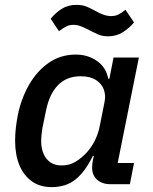

<svg xmlns="http://www.w3.org/2000/svg" viewBox="-20 -756 626 788"><path d="M513 0H434Q399 0 378.5 -18.5Q358 -37 358 -68Q358 -75 359 -83Q360 -91 361 -97L365 -116H361Q330 -52 290.5 -20Q251 12 192 12Q144 12 110.5 -12Q77 -36 59.5 -78.5Q42 -121 42 -179Q42 -205 45 -231Q48 -257 53 -283Q67 -352 99.5 -408.5Q132 -465 180.5 -498.5Q229 -532 291 -532Q341 -532 378.5 -505.5Q416 -479 424 -433H429L446 -520H550L463 -87H530ZM233 -77Q265 -77 289 -91.5Q313 -106 333 -127Q355 -150 369.5 -179.5Q384 -209 390 -242L409 -337Q415 -366 405.5 -390Q396 -414 372.5 -428.5Q349 -443 311 -443Q254 -443 218.5 -407Q183 -371 169 -303L154 -230Q152 -218 150.5 -203Q149 -188 149 -176Q149 -148 158.5 -125.5Q168 -103 186.5 -90Q205 -77 233 -77ZM424 -607Q400 -607 383 -614.5Q366 -622 349 -631Q328 -642 312.5 -648Q297 -654 281 -654Q265 -654 252 -647.5Q239 -641 222 -628L188 -679Q207 -703 233 -719.5Q259 -736 293 -736Q318 -736 335 -729Q352 -722 368 -713Q389 -701 405 -695.5Q421 -690 436 -690Q453 -690 466 -696.5Q479 -703 495 -716L530 -664Q511 -641 484.5 -624Q458 -607 424 -607Z"/></svg>

Font: IBM Plex Sans Medium
Style: Italic
Weight: 500
Italic angle: -11.31°
Designer: Mike Abbink, Paul van der Laan, Pieter van Rosmalen
Foundry: Bold Monday
Version: Version 3.201